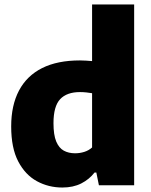

<svg xmlns="http://www.w3.org/2000/svg" viewBox="-20 -828 673 858"><path d="M258.5 10Q197 10 145 -18.2Q93 -46.5 61.5 -106.5Q30 -166.5 30 -263Q30 -357.5 65 -423.5Q100 -489.5 168.2 -523.8Q236.5 -558 337.5 -558Q351.5 -558 365.5 -557Q379.5 -556 391.5 -555V-808H579.5V0H422L410.5 -57H402.5Q379 -26.5 343 -8.2Q307 10 258.5 10ZM315.5 -143Q336.5 -143 356.5 -149.2Q376.5 -155.5 391.5 -169V-411.5Q380 -413.5 365.8 -415Q351.5 -416.5 337.5 -416.5Q278.5 -416.5 248.8 -384.8Q219 -353 219 -277.5Q219 -225 231.2 -195.8Q243.5 -166.5 265 -154.8Q286.5 -143 315.5 -143Z"/></svg>

Font: Encode Sans Condensed Thin ExtraBold
Style: Regular
Weight: 800
Version: Version 3.002